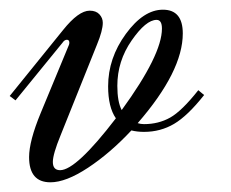

<svg xmlns="http://www.w3.org/2000/svg" viewBox="-77 -373 477 396"><path d="M65 -280Q66 -282 66 -285Q66 -291 61 -291Q56 -291 52 -285L-45 -166L-57 -175L53 -311Q85 -351 108 -351Q121 -351 128 -343.5Q135 -336 135 -326Q135 -310 123 -281L48 -94Q32 -55 32 -39Q32 -22 47 -22Q80 -22 162 -129Q146 -152 146 -195Q146 -253 182.5 -303Q219 -353 259 -353Q300 -353 300 -304Q300 -226 207 -119Q213 -117 220 -117Q250 -117 274 -130.5Q298 -144 332 -187L344 -177Q310 -134 282 -117.5Q254 -101 220 -101Q206 -101 194 -104Q150 -57 104.5 -27Q59 3 27 3Q-17 3 -17 -49Q-17 -82 7 -140ZM165 -196Q165 -163 174 -146Q257 -260 257 -314Q257 -332 246 -332Q224 -332 194.5 -289.5Q165 -247 165 -196Z"/></svg>

Font: Dynalight
Style: Regular
Weight: 400
Designer: Astigmatic (AOETI)
Foundry: Astigmatic (AOETI)
Version: Version 1.000